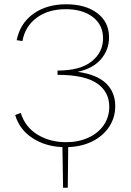

<svg xmlns="http://www.w3.org/2000/svg" viewBox="-20 -683 614 898"><path d="M299 5 297 195H275L272 5Q192 2 131.5 -37.5Q71 -77 51 -145L77 -155Q98 -88 156 -53Q214 -18 289 -18Q347 -18 393 -39Q439 -60 465 -97.5Q491 -135 491 -184Q491 -254 433 -293.5Q375 -333 249 -333V-353Q356 -353 409 -396Q462 -439 462 -503Q462 -567 414 -603.5Q366 -640 288 -640Q205 -640 151 -599.5Q97 -559 85 -491L58 -495Q74 -574 136 -618.5Q198 -663 290 -663Q380 -663 435 -621.5Q490 -580 490 -508Q490 -451 453 -407Q416 -363 343 -347Q432 -335 475.5 -293.5Q519 -252 519 -187Q519 -133 490.5 -90Q462 -47 412 -22Q362 3 299 5Z"/></svg>

Font: Ysabeau SC Extralight
Style: Regular
Weight: 200
Designer: Christian Thalmann (Catharsis Fonts)
Version: Version 0.003